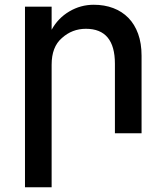

<svg xmlns="http://www.w3.org/2000/svg" viewBox="-20 -560 700 807"><path d="M197 -288V227H85V-532H197V-435Q224 -484 271.5 -512Q319 -540 374 -540Q419 -540 456 -526Q493 -512 519.5 -485Q546 -458 560.5 -418Q575 -378 575 -326V0H463V-292Q463 -439 341 -439Q283 -439 240 -400Q197 -363 197 -288Z"/></svg>

Font: Montserrat_am3
Style: Regular
Weight: 400
Designer: Julieta Ulanovsky
Foundry: Julieta Ulanovsky, Armenina letters added by Vahan Hovhannisyan
Version: Version 2.001